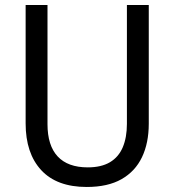

<svg xmlns="http://www.w3.org/2000/svg" viewBox="-20 -734 694 764"><path d="M572 -242Q572 -165 545 -108.5Q518 -52 463.5 -21Q409 10 325 10Q206 10 144 -57Q82 -124 82 -243V-714H169V-240Q169 -155 209.5 -111.5Q250 -68 329 -68Q383 -68 417.5 -88.5Q452 -109 468.5 -148Q485 -187 485 -241V-714H572Z"/></svg>

Font: Noto Sans Thai SemiCondensed
Style: Regular
Weight: 400
Width: 4
Designer: Monotype Design Team
Foundry: Monotype Imaging Inc.
Version: Version 2.001